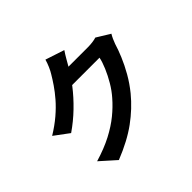

<svg xmlns="http://www.w3.org/2000/svg" viewBox="-198 -1079 1396 1396"><g transform="rotate(-45 500.0 -381.0)"><path d="M899.4 -622Q890.7 -608 881.7 -588.7Q872.8 -569.4 866.1 -550.3Q853.1 -506 829.4 -449.5Q805.8 -392.9 771.5 -332.7Q737.1 -272.5 691.6 -216.4Q620.3 -129.6 524.8 -59.8Q429.2 9.9 288.4 65.9L170.2 -39.7Q272.4 -70.5 346.4 -109.2Q420.3 -148 475.2 -192.7Q530.1 -237.4 573.2 -287.4Q607.8 -326.4 637 -375.7Q666.1 -425 686.9 -474Q707.8 -523 715.1 -559.9H378.2L424.2 -673.3Q437.6 -673.3 467.3 -673.3Q497.1 -673.3 534.5 -673.3Q571.8 -673.3 608.4 -673.3Q645 -673.3 672.6 -673.3Q700.2 -673.3 709.9 -673.3Q733.2 -673.3 756.8 -676.4Q780.5 -679.4 796.8 -685ZM573.3 -780Q555.4 -753.8 538.3 -723.9Q521.1 -694.1 512 -678.2Q478.4 -618.1 428.6 -553.3Q378.7 -488.6 316 -428.1Q253.4 -367.6 181.5 -318.2L69.5 -401.4Q135.1 -441.5 185.5 -484.5Q235.9 -527.5 272.8 -570.3Q309.7 -613 336.4 -652.3Q363.1 -691.5 381.8 -723.4Q393.6 -741.6 406.9 -772.1Q420.2 -802.6 426.9 -828.1Z"/></g></svg>

Font: Noto Sans SC Thin
Style: Regular
Weight: 100
Designer: Ryoko NISHIZUKA 西塚涼子 (kana, bopomofo & ideographs); Paul D. Hunt (Latin, Greek & Cyrillic); Sandoll Communications 산돌커뮤니
Foundry: Adobe
Version: Version 2.004-H2;hotconv 1.0.118;makeotfexe 2.5.65603